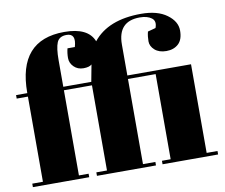

<svg xmlns="http://www.w3.org/2000/svg" viewBox="-83 -875 1143 977"><g transform="rotate(-10 488.5 -386.5)"><path d="M695 -756Q582 -756 582 -636V-476H911V-18H967V0H680V-18H725V-458H582V-18H646V0H341V-18H396V-458H251V-18H301V0H10V-18H65V-458H7V-476H65V-478Q65 -750 304 -750Q427 -750 456 -675Q534 -773 705 -773Q789 -773 837.5 -737.5Q886 -702 886 -655Q886 -608 862 -586Q838 -564 800 -564Q762 -564 740 -583.5Q718 -603 718 -628.5Q718 -654 724 -678L765 -689Q778 -723 756 -739.5Q734 -756 695 -756ZM313 -733Q275 -733 263 -704.5Q251 -676 251 -613V-476H396V-478L412 -563Q399 -551 369 -551Q339 -551 319.5 -570.5Q300 -590 300 -615.5Q300 -641 306 -665H344Q364 -733 313 -733Z"/></g></svg>

Font: Abril Fatface
Style: Regular
Weight: 400
Designer: Veronika Burian, Jos Scaglione
Foundry: TypeTogether
Version: Version 1.001